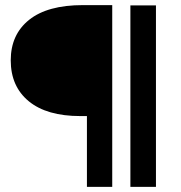

<svg xmlns="http://www.w3.org/2000/svg" viewBox="-20 -731 707 751"><path d="M22 -495Q22 -596 94 -653.5Q166 -711 304 -711H419V0H320V-277H294Q163 -277 92.5 -335Q22 -393 22 -495ZM490 -710H590V0H490Z"/></svg>

Font: Livvic Medium
Style: Regular
Weight: 500
Designer: Jacques Le Bailly, Baron von Fonthausen
Version: Version 1.001; ttfautohint (v1.8.2)